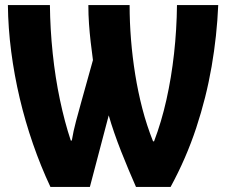

<svg xmlns="http://www.w3.org/2000/svg" viewBox="-20 -734 890 754"><path d="M178 0Q140 -81 109.5 -169Q79 -257 57.5 -348Q36 -439 24 -531.5Q12 -624 11 -714H176Q177 -620 187 -524.5Q197 -429 215.5 -341.5Q234 -254 258 -182H262Q268 -219 278.5 -258Q289 -297 299 -333L345 -498Q340 -535 336 -570Q332 -605 329.5 -640.5Q327 -676 327 -714H489Q489 -647 494.5 -578.5Q500 -510 511 -441.5Q522 -373 539 -307.5Q556 -242 581 -179H585Q614 -255 633.5 -342Q653 -429 663.5 -523.5Q674 -618 675 -714H837Q832 -594 811 -472.5Q790 -351 750.5 -231.5Q711 -112 650 0H514Q500 -32 485 -67.5Q470 -103 455.5 -140Q441 -177 428.5 -213Q416 -249 407 -281L333 0Z"/></svg>

Font: Noto Sans Display Condensed ExtraBold
Style: Regular
Weight: 800
Width: 3
Designer: Monotype Design Team
Foundry: Monotype Imaging Inc.
Version: Version 2.003